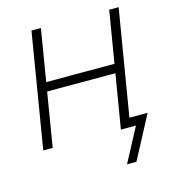

<svg xmlns="http://www.w3.org/2000/svg" viewBox="-104 -613 761 855"><g transform="rotate(-15 276.5 -186.0)"><path d="M452.1 -290.5 444.8 -249H105L111.8 -290.5ZM163.1 -529.3 75.7 0H32.2L119.6 -529.3ZM521.5 -529.3 433.6 0H390.1L478 -529.3ZM376.5 156.2 459.5 0H408.2L415 -41.5H524.4L419.9 156.2Z"/></g></svg>

Font: Inter 24pt ExtraLight
Style: Italic
Weight: 250
Italic angle: -9.3988°
Version: Version 4.001;git-66647c0bb